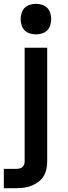

<svg xmlns="http://www.w3.org/2000/svg" viewBox="-38 -770 358 1005"><path d="M-18 215V114H46Q54 114 62.5 112.5Q71 111 77.5 106Q84 101 87.5 93Q91 85 91 76V-520H209V76Q209 97 204.5 117Q200 137 189 154Q178 171 161.5 183Q145 195 126 202.5Q107 210 86.5 212.5Q66 215 46 215ZM150 -590Q134 -590 118 -595Q102 -600 91 -611Q80 -622 75 -638Q70 -654 70 -670Q70 -686 75 -702Q80 -718 91 -729Q102 -740 118 -745Q134 -750 150 -750Q166 -750 182 -745Q198 -740 209 -729Q220 -718 225 -702Q230 -686 230 -670Q230 -654 225 -638Q220 -622 209 -611Q198 -600 182 -595Q166 -590 150 -590Z"/></svg>

Font: Iosevka Aile
Style: Bold
Weight: 700
Designer: Belleve Invis
Foundry: Belleve Invis
Version: Version 28.0.1; ttfautohint (v1.8.4)